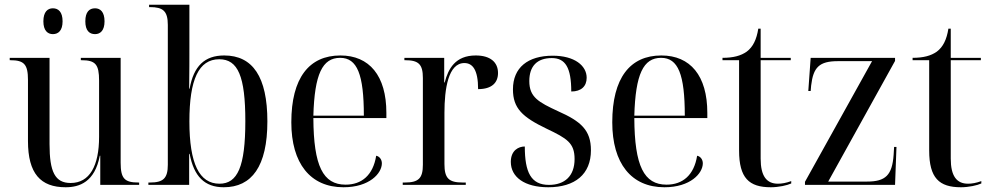

<svg xmlns="http://www.w3.org/2000/svg" viewBox="-20 -780 4181 810"><path d="M381 -636C403 -636 421 -651 421 -690C421 -730 403 -745 381 -745C357 -745 340 -730 340 -690C340 -651 357 -636 381 -636ZM203 -636C226 -636 244 -651 244 -690C244 -730 226 -745 203 -745C181 -745 163 -730 163 -690C163 -651 181 -636 203 -636ZM257 10C315 10 380 -12 401 -123H403V0H567V-10H564C505 -10 489 -27 489 -94V-536H321V-526H324C383 -526 398 -508 398 -440V-203C398 -80 358 -8 278 -8C212 -8 189 -55 189 -172V-536H21V-526H24C82 -526 98 -508 98 -443V-185C98 -48 151 10 257 10Z M924 10C1042 10 1108 -78 1108 -268C1108 -456 1046 -546 926 -546C843 -546 797 -501 780 -406H778C779 -476 779 -539 779 -575V-760H609V-750H613C667 -750 688 -734 688 -675V-85C688 -28 669 -10 613 -10H606V0H778V-131H780C798 -36 843 10 924 10ZM906 -5C821 -5 779 -89 779 -268C779 -444 818 -530 905 -530C984 -530 1015 -458 1015 -269C1015 -76 982 -5 906 -5Z M1429 10C1539 10 1591 -49 1591 -91C1591 -106 1582 -120 1567 -123C1554 -41 1506 -1 1438 -1C1343 -1 1303 -79 1302 -282H1610V-304C1610 -461 1538 -546 1416 -546C1284 -546 1209 -451 1209 -264C1209 -91 1289 10 1429 10ZM1515 -292H1302C1307 -467 1340 -536 1415 -536C1487 -536 1515 -466 1515 -292Z M1679 0H1945V-10H1932C1873 -10 1855 -28 1855 -88V-304C1855 -405 1871 -514 1939 -514C1973 -514 1997 -487 1997 -404C2056 -404 2081 -432 2081 -472C2081 -518 2048 -546 1987 -546C1901 -546 1871 -490 1856 -432H1854V-536H1686V-526H1689C1746 -526 1764 -509 1764 -451V-85C1764 -28 1746 -10 1688 -10H1679Z M2293 10C2406 10 2473 -45 2473 -146C2473 -231 2431 -268 2334 -311C2252 -349 2213 -370 2213 -438C2213 -501 2246 -535 2308 -535C2365 -535 2390 -495 2390 -394C2432 -394 2455 -416 2455 -452C2455 -503 2404 -545 2312 -545C2207 -545 2144 -495 2144 -403C2144 -323 2184 -286 2286 -237C2372 -196 2404 -177 2404 -109C2404 -37 2362 0 2296 0C2220 0 2194 -53 2194 -162C2168 -162 2135 -146 2135 -97C2135 -33 2193 10 2293 10Z M2783 10C2893 10 2945 -49 2945 -91C2945 -106 2936 -120 2921 -123C2908 -41 2860 -1 2792 -1C2697 -1 2657 -79 2656 -282H2964V-304C2964 -461 2892 -546 2770 -546C2638 -546 2563 -451 2563 -264C2563 -91 2643 10 2783 10ZM2869 -292H2656C2661 -467 2694 -536 2769 -536C2841 -536 2869 -466 2869 -292Z M3232 10C3265 10 3301 2 3318 -6V-16C3296 -8 3278 -5 3262 -5C3214 -5 3189 -37 3189 -111V-526H3316V-536H3189V-659H3179C3172 -614 3157 -582 3130 -562C3106 -545 3074 -536 3028 -536V-526H3098V-145C3098 -29 3140 10 3232 10Z M3376 0H3756L3762 -160H3752L3750 -127C3744 -41 3716 -14 3638 -14H3474L3756 -523V-536H3400L3390 -396H3400L3402 -419C3411 -496 3436 -522 3515 -522H3659L3376 -13Z M4034 10C4067 10 4103 2 4120 -6V-16C4098 -8 4080 -5 4064 -5C4016 -5 3991 -37 3991 -111V-526H4118V-536H3991V-659H3981C3974 -614 3959 -582 3932 -562C3908 -545 3876 -536 3830 -536V-526H3900V-145C3900 -29 3942 10 4034 10Z"/></svg>

Font: Noto Serif Display SemiCondensed
Style: Regular
Weight: 400
Width: 4
Designer: Monotype Design Team
Foundry: Monotype Imaging Inc.
Version: Version 2.009